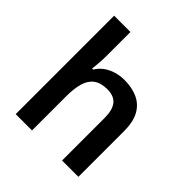

<svg xmlns="http://www.w3.org/2000/svg" viewBox="-203 -904 1048 1048"><g transform="rotate(45 321.0 -380.0)"><path d="M207 -579Q207 -547 204.5 -516.5Q202 -486 200 -471H208Q225 -499 250 -516.5Q275 -534 305.5 -543Q336 -552 369 -552Q430 -552 474 -531Q518 -510 541.5 -466.5Q565 -423 565 -353V0H439V-328Q439 -390 415 -420Q391 -450 339 -450Q289 -450 260 -428.5Q231 -407 219 -365.5Q207 -324 207 -264V0H81V-760H207Z"/></g></svg>

Font: Noto Sans Armenian SemiBold
Style: Regular
Weight: 600
Designer: Monotype Design Team
Foundry: Monotype Imaging Inc.
Version: Version 2.007